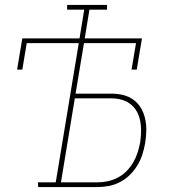

<svg xmlns="http://www.w3.org/2000/svg" viewBox="-20 -755 715 775"><path d="M134 0 133 -19H205L298 -581H88L70 -474H49L70 -600H301L320 -716H251V-735H412V-716H341L322 -600H553L532 -474H511L529 -581H319L285 -377H429Q454 -377 477 -371.5Q500 -366 519 -352Q538 -338 549.5 -318Q561 -298 566 -275Q571 -252 570.5 -227.5Q570 -203 566 -178Q562 -155 555 -132.5Q548 -110 535.5 -89Q523 -68 505 -50Q487 -32 465 -20.5Q443 -9 420 -4.5Q397 0 374 0ZM374 -19Q395 -19 415.5 -23.5Q436 -28 456 -38.5Q476 -49 491.5 -65Q507 -81 518 -100Q529 -119 535.5 -139.5Q542 -160 546 -181Q549 -203 549.5 -224.5Q550 -246 546 -266.5Q542 -287 532.5 -304.5Q523 -322 507 -334.5Q491 -347 471 -352.5Q451 -358 429 -358H282L226 -19Z"/></svg>

Font: Iosevka Etoile Thin
Style: Italic
Weight: 100
Italic angle: -9°
Designer: Belleve Invis
Foundry: Belleve Invis
Version: Version 22.1.2; ttfautohint (v1.8.4)